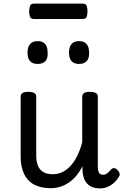

<svg xmlns="http://www.w3.org/2000/svg" viewBox="-20 -1022 686 1060"><path d="M260 17Q207 17 170 -2Q133 -21 113.5 -60.5Q94 -100 94 -161V-489Q94 -502 104.5 -508.5Q115 -515 136 -515Q158 -515 169 -508.5Q180 -502 180 -489V-163Q180 -129 190 -106Q200 -83 220 -71.5Q240 -60 271 -60Q301 -60 326.5 -73Q352 -86 372.5 -109.5Q393 -133 408.5 -166Q424 -199 434 -237V-489Q434 -502 444.5 -508.5Q455 -515 477 -515Q498 -515 509 -508.5Q520 -502 520 -489V-99Q520 -84 523.5 -74.5Q527 -65 534 -61Q541 -57 550 -57Q558 -57 565.5 -61Q573 -65 580.5 -72.5Q588 -80 595 -88Q602 -95 611.5 -93.5Q621 -92 630 -82Q637 -75 640 -65.5Q643 -56 637 -47Q626 -28 610 -13.5Q594 1 574.5 9.5Q555 18 533 18Q509 18 491.5 11.5Q474 5 462 -7.5Q450 -20 443.5 -37.5Q437 -55 436 -76L435 -104Q420 -74 400.5 -51Q381 -28 358.5 -13Q336 2 311 9.5Q286 17 260 17ZM188 -669Q160 -669 146 -684.5Q132 -700 132 -731Q132 -763 146 -779Q160 -795 188 -795Q216 -795 229.5 -779Q243 -763 243 -731Q245 -700 230.5 -684.5Q216 -669 188 -669ZM417 -669Q389 -669 375 -684.5Q361 -700 361 -731Q361 -763 375 -779Q389 -795 417 -795Q444 -795 458 -779Q472 -763 472 -731Q473 -700 458.5 -684.5Q444 -669 417 -669ZM168 -917Q151 -917 146 -929Q141 -941 141 -959Q141 -978 146 -990Q151 -1002 168 -1002H436Q454 -1002 458.5 -990Q463 -978 463 -959Q463 -941 458.5 -929Q454 -917 436 -917Z"/></svg>

Font: Playwrite IT Moderna
Style: Regular
Weight: 400
Designer: Veronika Burian, José Scaglione
Foundry: TypeTogether
Version: Version 1.002